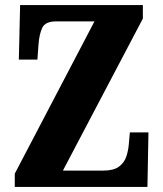

<svg xmlns="http://www.w3.org/2000/svg" viewBox="-20 -734 641 754"><path d="M38 0V-52L351 -650H200Q158 -650 146 -625Q134 -600 131 -557L127 -500H54L59 -714H541V-661L227 -64H385Q426 -64 447 -79.5Q468 -95 476 -119Q484 -143 486 -169L490 -214H563L559 0Z"/></svg>

Font: Noto Serif Lao ExtraCondensed Black
Style: Regular
Weight: 900
Width: 2
Designer: Monotype Design Team
Foundry: Monotype Imaging Inc.
Version: Version 2.003; ttfautohint (v1.8.4.7-5d5b)